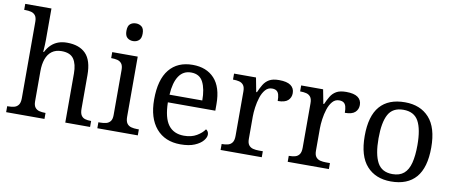

<svg xmlns="http://www.w3.org/2000/svg" viewBox="-67 -1039 3143 1327"><g transform="rotate(10 1504.5 -375.0)"><path d="M18 0V-42H26Q49 -42 67.5 -47Q86 -52 97 -67.5Q108 -83 108 -114V-650Q108 -680 96.5 -694.5Q85 -709 66.5 -713.5Q48 -718 26 -718H18V-760H202V-540Q202 -522 201 -502.5Q200 -483 199 -469Q198 -455 198 -455H203Q218 -485 239.5 -505.5Q261 -526 288.5 -536Q316 -546 350 -546Q436 -546 481.5 -499.5Q527 -453 527 -350V-114Q527 -83 537 -67.5Q547 -52 564.5 -47Q582 -42 604 -42H607V0H433V-345Q433 -410 408.5 -446Q384 -482 323 -482Q282 -482 255 -462Q228 -442 215 -405.5Q202 -369 202 -320V-109Q202 -80 213.5 -65.5Q225 -51 243.5 -46.5Q262 -42 284 -42H287V0Z M658 0V-42H671Q693 -42 711.5 -46.5Q730 -51 741.5 -65.5Q753 -80 753 -109V-426Q753 -456 741.5 -470.5Q730 -485 711.5 -489.5Q693 -494 671 -494H668V-536H847V-114Q847 -83 858 -67.5Q869 -52 888 -47Q907 -42 929 -42H942V0ZM796 -636Q772 -636 755.5 -650Q739 -664 739 -698Q739 -733 755.5 -746.5Q772 -760 796 -760Q819 -760 836 -746.5Q853 -733 853 -698Q853 -664 836 -650Q819 -636 796 -636Z M1242 10Q1133 10 1071.5 -62Q1010 -134 1010 -264Q1010 -404 1068 -475Q1126 -546 1232 -546Q1329 -546 1384.5 -486Q1440 -426 1440 -307V-261H1107Q1109 -152 1146.5 -102.5Q1184 -53 1256 -53Q1308 -53 1344.5 -74.5Q1381 -96 1399 -123Q1406 -120 1412 -111Q1418 -102 1418 -89Q1418 -69 1399 -46Q1380 -23 1341 -6.5Q1302 10 1242 10ZM1339 -315Q1339 -395 1314.5 -443.5Q1290 -492 1230 -492Q1175 -492 1144.5 -446.5Q1114 -401 1109 -315Z M1523 0V-42H1526Q1549 -42 1567.5 -47Q1586 -52 1597 -67.5Q1608 -83 1608 -114V-426Q1608 -456 1596.5 -470.5Q1585 -485 1566.5 -489.5Q1548 -494 1526 -494H1523V-536H1677L1696 -437H1701Q1714 -467 1729 -492Q1744 -517 1769 -531.5Q1794 -546 1838 -546Q1893 -546 1919.5 -527Q1946 -508 1946 -473Q1946 -442 1924.5 -422Q1903 -402 1853 -402Q1853 -430 1848 -447Q1843 -464 1831.5 -472Q1820 -480 1800 -480Q1772 -480 1753 -458Q1734 -436 1723 -402Q1712 -368 1707 -331.5Q1702 -295 1702 -266V-109Q1702 -80 1713.5 -65.5Q1725 -51 1743.5 -46.5Q1762 -42 1784 -42H1812V0Z M1994 0V-42H1997Q2020 -42 2038.5 -47Q2057 -52 2068 -67.5Q2079 -83 2079 -114V-426Q2079 -456 2067.5 -470.5Q2056 -485 2037.5 -489.5Q2019 -494 1997 -494H1994V-536H2148L2167 -437H2172Q2185 -467 2200 -492Q2215 -517 2240 -531.5Q2265 -546 2309 -546Q2364 -546 2390.5 -527Q2417 -508 2417 -473Q2417 -442 2395.5 -422Q2374 -402 2324 -402Q2324 -430 2319 -447Q2314 -464 2302.5 -472Q2291 -480 2271 -480Q2243 -480 2224 -458Q2205 -436 2194 -402Q2183 -368 2178 -331.5Q2173 -295 2173 -266V-109Q2173 -80 2184.5 -65.5Q2196 -51 2214.5 -46.5Q2233 -42 2255 -42H2283V0Z M2719 10Q2611 10 2549 -59Q2487 -128 2487 -269Q2487 -409 2546.5 -477.5Q2606 -546 2722 -546Q2830 -546 2892 -477.5Q2954 -409 2954 -269Q2954 -128 2894.5 -59Q2835 10 2719 10ZM2721 -42Q2771 -42 2801 -67.5Q2831 -93 2844 -144Q2857 -195 2857 -269Q2857 -381 2826 -437Q2795 -493 2720 -493Q2645 -493 2614.5 -437Q2584 -381 2584 -269Q2584 -157 2615 -99.5Q2646 -42 2721 -42Z"/></g></svg>

Font: Noto Serif Myanmar
Style: Regular
Weight: 400
Designer: Ben Mitchell and the Monotype Design Team
Foundry: Monotype Imaging Inc.
Version: Version 2.106